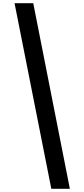

<svg xmlns="http://www.w3.org/2000/svg" viewBox="-20 -813 528 1201"><path d="M188 -793H71L301 368H417Z"/></svg>

Font: Noto Sans Kannada ExtraCondensed
Style: Bold
Weight: 700
Width: 2
Designer: Jelle Bosma - Monotype Design Team
Foundry: Monotype Imaging Inc.
Version: Version 2.005